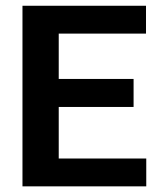

<svg xmlns="http://www.w3.org/2000/svg" viewBox="-20 -660 557 680"><path d="M453.1 -380.4V-281.2H188V-98.6H498V0H59.6V-639.6H497.1V-541H188V-380.4Z"/></svg>

Font: Yantramanav
Style: Bold
Weight: 700
Version: Version 1.001;PS 1.0;hotconv 1.0.72;makeotf.lib2.5.5900; ttf